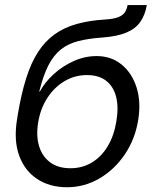

<svg xmlns="http://www.w3.org/2000/svg" viewBox="-20 -748 633 779"><path d="M252 11.7Q181.6 11.7 130.9 -21.7Q80.1 -55.2 57.6 -117.2Q35.2 -179.2 49.3 -264.6L52.2 -283.2Q66.4 -367.7 86.2 -430.4Q106 -493.2 134.3 -536.9Q162.6 -580.6 201.2 -608.4Q239.7 -636.2 290.8 -650.6Q341.8 -665 407.2 -668.9Q440.4 -670.9 459 -678Q477.5 -685.1 486.1 -697.3Q494.6 -709.5 497.6 -727.5H575.7Q568.8 -687 549.1 -658.9Q529.3 -630.9 491.9 -615.5Q454.6 -600.1 395 -595.7Q338.9 -591.8 297.9 -581.3Q256.8 -570.8 227.3 -547.6Q197.8 -524.4 176.5 -483.2Q155.3 -441.9 139.2 -376.5H141.6Q162.1 -414.6 198 -447.3Q233.9 -480 279.1 -500.2Q324.2 -520.5 372.1 -520.5Q431.2 -520.5 473.4 -486.1Q515.6 -451.7 534.2 -392.8Q552.7 -334 540.5 -259.8Q527.8 -182.6 486.1 -121.1Q444.3 -59.6 383.3 -23.9Q322.3 11.7 252 11.7ZM265.6 -65.4Q314 -65.4 352.3 -88.4Q390.6 -111.3 416.5 -153.8Q442.4 -196.3 452.1 -255.4Q461.9 -314 450.9 -356Q439.9 -397.9 410.2 -420.7Q380.4 -443.4 332.5 -443.4Q283.7 -443.4 242.2 -418.9Q200.7 -394.5 172.4 -351.1Q144 -307.6 134.8 -251Q126 -197.8 138.4 -155.8Q150.9 -113.8 183.1 -89.6Q215.3 -65.4 265.6 -65.4Z"/></svg>

Font: Inter Variable
Style: Italic
Weight: 400
Italic angle: -9.39999°
Designer: Rasmus Andersson
Foundry: rsms
Version: Version 4.001;git-9221beed3